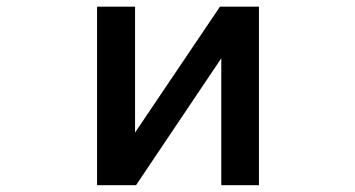

<svg xmlns="http://www.w3.org/2000/svg" viewBox="-20 -542 1040 563"><path d="M628.9 -371.1 378.9 1H264.6V-522.5H376V-153.3L625 -522.5H739.3V1H628.9Z"/></svg>

Font: GenEi Gothic M SemiBold
Style: Regular
Weight: 500
Designer: o_tamon (Modified); [Source Han Sans]
Ryoko NISHIZUKA  (kana & ideographs); Paul D. Hunt (Latin, Greek & Cyrillic); Wenl
Version: Version 1.1a;Original Version 1.004